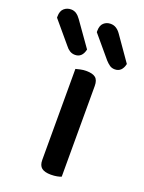

<svg xmlns="http://www.w3.org/2000/svg" viewBox="-215 -768 628 839"><g transform="rotate(20 99.0 -348.5)"><path d="M178 -2Q171 1 158.5 3.5Q146 6 130 6Q101 6 87 -5Q73 -16 73 -42V-465Q81 -467 93.5 -470Q106 -473 122 -473Q151 -473 164.5 -462Q178 -451 178 -424ZM-79 -648V-654Q-79 -679 -65.5 -691Q-52 -703 -33 -703Q-19 -703 -8 -695.5Q3 -688 12 -675L92 -562Q83 -522 50 -522Q36 -522 25 -529Q14 -536 6 -547ZM106 -648V-654Q106 -679 119 -691Q132 -703 151 -703Q166 -703 177.5 -695.5Q189 -688 198 -675L277 -562Q268 -522 235 -522Q221 -522 211 -529Q201 -536 191 -547Z"/></g></svg>

Font: Baloo Chettan 2 Medium
Style: Regular
Weight: 500
Designer: Maithili Shingre, Unnati Kotecha and Ek Type
Foundry: Ek Type
Version: Version 1.640;hotconv 1.0.111;makeotfexe 2.5.65597; ttfautoh